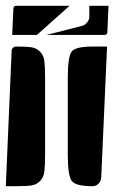

<svg xmlns="http://www.w3.org/2000/svg" viewBox="-20 -650 393 660"><path d="M213 -120V-380Q213 -456 226.5 -473Q240 -490 298 -490H348L328 -40Q327 -27 318.5 -18.5Q310 -10 298 -10Q241 -10 227 -27.5Q213 -45 213 -120ZM0 -10 20 -475Q20 -481 24.5 -485.5Q29 -490 35 -490Q71 -490 88 -487.5Q105 -485 117.5 -472.5Q130 -460 132.5 -440Q135 -420 135 -380V-120Q135 -80 132.5 -60Q130 -40 117.5 -27.5Q105 -15 88 -12.5Q71 -10 35 -10ZM22 -530 26 -620Q26 -630 36 -630H219L107 -530ZM140 -530 262 -561Q271 -563 279 -572.5Q287 -582 287 -591V-630H353L349 -540Q349 -530 339 -530Z"/></svg>

Font: PrimecolorB
Style: Medium
Weight: 500
Designer: gluk
Foundry: gluk
Version: Version 0.672